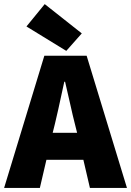

<svg xmlns="http://www.w3.org/2000/svg" viewBox="-30 -924 644 944"><path d="M-9.8 0 188 -649.9H396L594.2 0H412.1L379.9 -138.2H198.2L166 0ZM100.1 -793.9 189.9 -903.8 372.1 -759.8 295.9 -673.8ZM229 -271H349.1L337.9 -315.9Q329.1 -349.1 313.2 -420.9Q297.4 -492.7 290 -522H286.1Q249.5 -352.1 240.2 -315.9Z"/></svg>

Font: Source Sans Pro Black
Style: Regular
Weight: 900
Designer: Paul D. Hunt
Foundry: Adobe Systems Incorporated
Version: Version 2.020;PS 2.0;hotconv 1.0.86;makeotf.lib2.5.63406